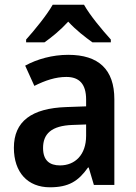

<svg xmlns="http://www.w3.org/2000/svg" viewBox="-20 -786 577 816"><path d="M337 -766H204C180 -723 127 -658 91 -618V-606H169C199 -627 237 -658 270 -694C303 -658 342 -628 373 -606H451V-618C414 -659 362 -721 337 -766ZM270 -553C203 -553 138 -535 87 -507L126 -421C172 -444 216 -459 262 -459C317 -459 346 -429 346 -363V-334L262 -331C114 -326 39 -270 39 -158C39 -53 98 10 192 10C272 10 313 -16 354 -74H357L379 0H466V-364C466 -491 399 -553 270 -553ZM289 -255 346 -257V-209C346 -128 299 -83 235 -83C191 -83 163 -104 163 -157C163 -216 197 -252 289 -255Z"/></svg>

Font: Noto Sans Kannada SemiCondensed SemiBold
Style: Regular
Weight: 600
Width: 4
Designer: Jelle Bosma - Monotype Design Team
Foundry: Monotype Imaging Inc.
Version: Version 2.005